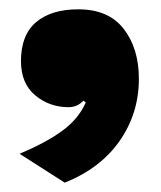

<svg xmlns="http://www.w3.org/2000/svg" viewBox="-20 -226 346 412"><path d="M278 -57Q278 17 237 76Q196 135 119 166L22 104Q77 81 112.5 55.5Q148 30 164 -6L159 -10Q146 4 127 4Q86 4 55.5 -21.5Q25 -47 25 -95Q25 -151 57.5 -178.5Q90 -206 148 -206Q213 -206 245.5 -164Q278 -122 278 -57Z"/></svg>

Font: Work Sans Black
Style: Regular
Weight: 900
Designer: Wei Huang
Foundry: Wei Huang
Version: Version 1.500